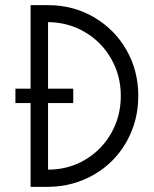

<svg xmlns="http://www.w3.org/2000/svg" viewBox="-20 -727 599 747"><path d="M40 -382H99V-707H167Q265 -707 345.5 -660Q426 -613 472 -532.5Q518 -452 518 -354Q518 -256 472 -175Q426 -94 345.5 -47.5Q265 -1 167 0H99V-326H40ZM450 -354Q450 -433 412.5 -498.5Q375 -564 310.5 -602Q246 -640 167 -641V-382H265V-326H167V-67Q246 -67 310.5 -105Q375 -143 412.5 -208.5Q450 -274 450 -354Z"/></svg>

Font: Lineal Light
Style: Regular
Weight: 300
Designer: Created by Frank Adebiaye with contributions from Anton Moglia & Ariel Martín Pérez
Created by Frank ADEBIAYE with FontF
Foundry: Velvetyne Type Foundry
Version: Version 2.000